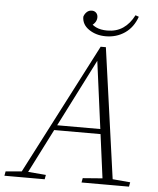

<svg xmlns="http://www.w3.org/2000/svg" viewBox="-92 -905 786 955"><g transform="rotate(5 301.5 -428.0)"><path d="M-34 0 -30 -22 60 -30H75L171 -22L167 0ZM35 0 387 -681H413L508 0H457L374 -628H385L381 -619L67 0ZM179 -248 187 -273H452L451 -248ZM351 0 355 -22 471 -31H489L592 -22L588 0ZM407 -735Q359 -735 323.5 -759Q288 -783 288 -822Q292 -836 302.5 -846Q313 -856 328 -856Q341 -856 349.5 -847.5Q358 -839 358 -825Q358 -810 348.5 -797.5Q339 -785 322 -777L318 -808Q333 -786 356 -775Q379 -764 412 -764Q458 -764 491 -786.5Q524 -809 546 -852L563 -846Q544 -792 502.5 -763.5Q461 -735 407 -735Z"/></g></svg>

Font: Source Serif 4 36pt Light
Style: Italic
Weight: 300
Italic angle: -12°
Designer: Frank Grießhammer
Foundry: Adobe Systems Incorporated
Version: Version 4.004;hotconv 1.0.116;makeotfexe 2.5.65601